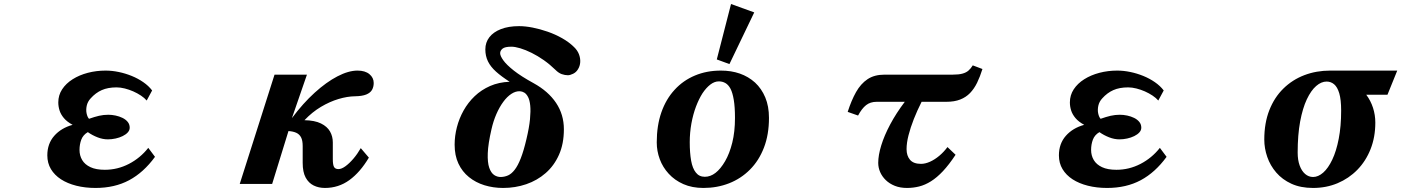

<svg xmlns="http://www.w3.org/2000/svg" viewBox="-20 -909 7040 949"><path d="M502 -560.1Q533.7 -560.1 566.7 -553.2Q599.6 -546.4 630.9 -533.7Q662.1 -521 688.2 -502.9Q714.4 -484.9 731.9 -461.9L705.1 -412.1Q694.3 -424.8 676.8 -436.5Q659.2 -448.2 638.7 -457.3Q618.2 -466.3 596.7 -471.7Q575.2 -477.1 556.2 -477.1Q513.2 -477.1 482.9 -463.6Q452.6 -450.2 428.2 -422.9Q413.1 -406.7 408.7 -386.5Q404.3 -366.2 408 -348.6Q411.6 -331.1 419.9 -321.8Q447.3 -331.5 469.5 -336.7Q491.7 -341.8 515.1 -341.8Q532.7 -341.8 551.3 -337.9Q569.8 -334 585.7 -326.2Q601.6 -318.4 611.3 -306.4Q621.1 -294.4 621.1 -277.8Q621.1 -265.1 611.6 -254.6Q602.1 -244.1 586.2 -236.3Q570.3 -228.5 551.3 -224.4Q532.2 -220.2 513.2 -220.2Q487.8 -220.2 462.2 -230.2Q436.5 -240.2 414.1 -255.9Q390.6 -242.2 381.8 -218.8Q373 -195.3 373 -168Q373 -140.1 386.2 -117.9Q399.4 -95.7 427 -82.8Q454.6 -69.8 498 -69.8Q561 -69.8 617.2 -98.9Q673.3 -127.9 712.9 -178.2L746.1 -133.8Q689.9 -56.6 618.4 -18.3Q546.9 20 452.1 20Q400.9 20 357.2 9Q313.5 -2 281.5 -22.7Q249.5 -43.5 231.7 -73.2Q213.9 -103 213.9 -141.1Q213.9 -198.7 248 -237.5Q282.2 -276.4 338.9 -292Q311 -307.1 295.7 -325.4Q280.3 -343.8 274.2 -363.5Q268.1 -383.3 268.1 -402.8Q268.1 -438.5 287.1 -467.5Q306.2 -496.6 339.1 -517.3Q372.1 -538.1 414.1 -549.1Q456.1 -560.1 502 -560.1Z M1747.1 -560.1Q1784.7 -560.1 1805.9 -542.5Q1827.1 -524.9 1827.1 -499Q1827.1 -479.5 1818.8 -464.8Q1810.5 -450.2 1790.3 -441.9Q1770 -433.6 1733.9 -433.1Q1696.8 -432.6 1653.3 -419.7Q1609.9 -406.7 1566.4 -380.9Q1522.9 -355 1484.9 -314.9Q1535.6 -314 1566.4 -298.8Q1597.2 -283.7 1611.1 -259.3Q1625 -234.9 1625 -205.1V-122.1Q1625 -94.2 1631.1 -83.7Q1637.2 -73.2 1652.8 -73.2Q1668 -73.2 1687.3 -87.2Q1706.5 -101.1 1726.6 -124.5Q1746.6 -147.9 1763.2 -176.8L1803.2 -129.9Q1760.3 -57.6 1706.8 -18.8Q1653.3 20 1585.9 20Q1555.2 20 1530.3 7.8Q1505.4 -4.4 1490.7 -31.5Q1476.1 -58.6 1476.1 -104V-187Q1476.1 -214.8 1468 -230.2Q1460 -245.6 1444.3 -252.7Q1428.7 -259.8 1405.8 -261.2L1325.2 0H1165L1336.9 -540H1497.1L1422.9 -325.2Q1477.5 -398.4 1535.4 -450.9Q1593.3 -503.4 1647.9 -531.7Q1702.6 -560.1 1747.1 -560.1Z M2545.9 -779.8Q2576.2 -779.8 2612.5 -772.7Q2648.9 -765.6 2686.8 -752.4Q2724.6 -739.3 2758.3 -720.2Q2792 -701.2 2816.9 -676.8Q2834 -660.6 2841.6 -640.9Q2849.1 -621.1 2847.9 -601.8Q2846.7 -582.5 2836.9 -566.9Q2828.1 -551.8 2812.7 -544.4Q2797.4 -537.1 2787.1 -537.1Q2772 -537.1 2756.3 -542.7Q2740.7 -548.3 2725.1 -564Q2698.2 -590.3 2668 -611.6Q2637.7 -632.8 2607.7 -647.7Q2577.6 -662.6 2551.5 -670.4Q2525.4 -678.2 2507.8 -678.2Q2475.6 -678.2 2463.9 -668.5Q2452.1 -658.7 2452.1 -646Q2452.1 -632.8 2467.8 -610.8Q2483.4 -588.9 2519.5 -560.3Q2555.7 -531.7 2617.2 -498Q2689.9 -458 2728.5 -400.4Q2767.1 -342.8 2767.1 -270Q2767.1 -198.2 2742.9 -144Q2718.8 -89.8 2677 -53.5Q2635.3 -17.1 2581.1 1.5Q2526.9 20 2466.8 20Q2418 20 2374.5 6.6Q2331.1 -6.8 2297.9 -33.7Q2264.6 -60.5 2245.8 -100.6Q2227.1 -140.6 2227.1 -193.8Q2227.1 -236.8 2238.3 -280.3Q2249.5 -323.7 2271.5 -363Q2293.5 -402.3 2326.2 -433.6Q2358.9 -464.8 2402.3 -483.9Q2445.8 -502.9 2499 -504.9Q2458 -531.2 2431.4 -555.2Q2404.8 -579.1 2391.8 -605.7Q2378.9 -632.3 2378.9 -665Q2378.9 -699.2 2398.7 -724.9Q2418.5 -750.5 2455.8 -765.1Q2493.2 -779.8 2545.9 -779.8ZM2549.8 -458Q2528.8 -459 2507.6 -445.1Q2486.3 -431.2 2467.5 -405.5Q2448.7 -379.9 2433.6 -345.5Q2418.5 -311 2409.2 -270Q2392.6 -198.2 2390.9 -151.9Q2389.2 -105.5 2398.2 -79.8Q2407.2 -54.2 2422.6 -43.9Q2438 -33.7 2456.1 -34.2Q2474.6 -34.7 2491.5 -42.2Q2508.3 -49.8 2523.9 -69.8Q2539.6 -89.8 2554 -126.5Q2568.4 -163.1 2582 -221.2Q2595.7 -278.8 2599.6 -319.6Q2603.5 -360.4 2600.8 -387.2Q2598.1 -414.1 2590.1 -429.4Q2582 -444.8 2571.5 -451.2Q2561 -457.5 2549.8 -458Z M3708 -847.7 3585.4 -592.3 3522.9 -615.2 3593.3 -889.2ZM3543 -560.1Q3646 -560.1 3711.9 -501Q3744.1 -471.2 3762.5 -427.5Q3780.8 -383.8 3780.8 -326.2Q3780.8 -243.7 3755.9 -179.2Q3731 -114.7 3686.5 -70.3Q3642.1 -25.9 3583.3 -2.9Q3524.4 20 3457 20Q3400.9 20 3357.7 1Q3314.5 -18.1 3285.2 -50.3Q3255.9 -82 3241 -122.3Q3226.1 -162.6 3226.1 -205.1Q3226.1 -288.1 3249 -353.8Q3272 -419.4 3314.5 -465.3Q3356.4 -511.2 3414.6 -535.6Q3472.7 -560.1 3543 -560.1ZM3533.2 -506.8Q3511.7 -506.8 3491.2 -491.2Q3470.7 -475.6 3452.1 -447.8Q3434.1 -419.4 3419.9 -381.8Q3405.8 -344.2 3397.5 -299.3Q3389.2 -253.4 3389.2 -206.1Q3389.2 -153.8 3396 -115.2Q3402.8 -76.7 3419.4 -56.2Q3435.5 -35.2 3463.9 -35.2Q3519 -35.2 3564 -112.3Q3585.9 -149.9 3599.4 -203.9Q3612.8 -257.8 3612.8 -326.2Q3612.8 -379.9 3606.9 -415Q3601.1 -450.2 3590.8 -470.2Q3580.1 -490.2 3565.4 -498.5Q3550.8 -506.8 3533.2 -506.8Z M4835.9 -567.9Q4824.2 -530.3 4809.6 -500.2Q4794.9 -470.2 4774.7 -449.2Q4754.4 -428.2 4725.8 -417Q4697.3 -405.8 4657.2 -405.8H4535.2Q4513.2 -362.3 4496.6 -320.1Q4480 -277.8 4470.5 -240.2Q4460.9 -202.6 4460.9 -171.9Q4460.9 -139.2 4478 -119.1Q4495.1 -99.1 4532.2 -99.1Q4553.2 -99.1 4576.7 -109.6Q4600.1 -120.1 4622.6 -138.9Q4645 -157.7 4663.1 -182.1L4703.1 -144Q4670.9 -95.2 4640.9 -63.2Q4610.8 -31.2 4581.5 -12.9Q4552.2 5.4 4522.9 12.7Q4493.7 20 4462.9 20Q4429.2 20 4402.8 9.5Q4376.5 -1 4358.2 -18.8Q4339.8 -36.6 4330.3 -58.6Q4320.8 -80.6 4320.8 -104Q4320.8 -141.6 4335.7 -190.2Q4350.6 -238.8 4379.9 -293.9Q4409.2 -349.1 4452.1 -405.8H4313Q4281.7 -405.8 4260.7 -389.2Q4239.7 -372.6 4221.2 -337.9L4169.9 -356Q4188 -412.6 4211.2 -453.9Q4234.4 -495.1 4268.1 -517.6Q4301.8 -540 4351.1 -540H4688Q4719.2 -540 4737.5 -545.2Q4755.9 -550.3 4767.3 -560.5Q4778.8 -570.8 4788.1 -585.9Z M5502 -560.1Q5533.7 -560.1 5566.7 -553.2Q5599.6 -546.4 5630.9 -533.7Q5662.1 -521 5688.2 -502.9Q5714.4 -484.9 5731.9 -461.9L5705.1 -412.1Q5694.3 -424.8 5676.8 -436.5Q5659.2 -448.2 5638.7 -457.3Q5618.2 -466.3 5596.7 -471.7Q5575.2 -477.1 5556.2 -477.1Q5513.2 -477.1 5482.9 -463.6Q5452.6 -450.2 5428.2 -422.9Q5413.1 -406.7 5408.7 -386.5Q5404.3 -366.2 5408 -348.6Q5411.6 -331.1 5419.9 -321.8Q5447.3 -331.5 5469.5 -336.7Q5491.7 -341.8 5515.1 -341.8Q5532.7 -341.8 5551.3 -337.9Q5569.8 -334 5585.7 -326.2Q5601.6 -318.4 5611.3 -306.4Q5621.1 -294.4 5621.1 -277.8Q5621.1 -265.1 5611.6 -254.6Q5602.1 -244.1 5586.2 -236.3Q5570.3 -228.5 5551.3 -224.4Q5532.2 -220.2 5513.2 -220.2Q5487.8 -220.2 5462.2 -230.2Q5436.5 -240.2 5414.1 -255.9Q5390.6 -242.2 5381.8 -218.8Q5373 -195.3 5373 -168Q5373 -140.1 5386.2 -117.9Q5399.4 -95.7 5427 -82.8Q5454.6 -69.8 5498 -69.8Q5561 -69.8 5617.2 -98.9Q5673.3 -127.9 5712.9 -178.2L5746.1 -133.8Q5689.9 -56.6 5618.4 -18.3Q5546.9 20 5452.1 20Q5400.9 20 5357.2 9Q5313.5 -2 5281.5 -22.7Q5249.5 -43.5 5231.7 -73.2Q5213.9 -103 5213.9 -141.1Q5213.9 -198.7 5248 -237.5Q5282.2 -276.4 5338.9 -292Q5311 -307.1 5295.7 -325.4Q5280.3 -343.8 5274.2 -363.5Q5268.1 -383.3 5268.1 -402.8Q5268.1 -438.5 5287.1 -467.5Q5306.2 -496.6 5339.1 -517.3Q5372.1 -538.1 5414.1 -549.1Q5456.1 -560.1 5502 -560.1Z M6555.2 -560.1H6886.2L6837.9 -440.9H6732.9Q6754.9 -411.6 6766.4 -376.2Q6777.8 -340.8 6777.8 -303.2Q6777.8 -231.4 6754.4 -172.1Q6731 -112.8 6689 -69.8Q6647 -26.9 6591.1 -3.4Q6535.2 20 6470.2 20Q6408.7 20 6363.3 -0.7Q6317.9 -21.5 6288.1 -56.2Q6258.3 -90.8 6243.7 -133.3Q6229 -175.8 6229 -219.2Q6229 -300.8 6253.9 -364.3Q6278.8 -427.7 6323.5 -471.4Q6368.2 -515.1 6427.2 -537.6Q6486.3 -560.1 6555.2 -560.1ZM6537.1 -505.9Q6510.7 -505.9 6485.4 -483.9Q6460 -461.9 6439.2 -418Q6418.5 -374 6406.2 -308.1Q6394 -242.2 6394 -154.8Q6394 -118.2 6403.8 -91.1Q6413.6 -64 6430.9 -49.1Q6448.2 -34.2 6470.2 -34.2Q6495.6 -34.2 6520.3 -55.9Q6544.9 -77.6 6564.9 -119.6Q6585 -161.6 6596.9 -222.9Q6608.9 -284.2 6608.9 -362.8Q6608.9 -416.5 6599.6 -447.8Q6590.3 -479 6574.2 -492.4Q6558.1 -505.9 6537.1 -505.9Z"/></svg>

Font: BIZ UDPMincho
Style: Bold
Weight: 700
Designer: TypeBank Co., Ltd.
Foundry: Morisawa Inc.
Version: Version 1.06